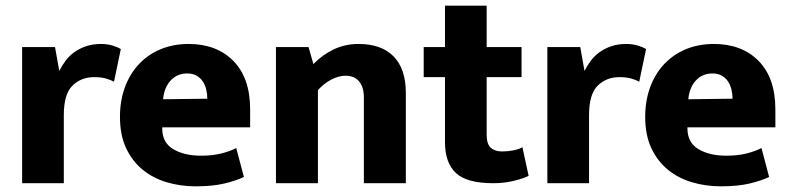

<svg xmlns="http://www.w3.org/2000/svg" viewBox="-20 -646 2787 677"><path d="M58 0V-480H174L189 -396Q198 -414 211 -431.5Q224 -449 242 -462Q260 -475 283.5 -483Q307 -491 336 -491Q358 -491 376.5 -485.5Q395 -480 406 -473L382 -358Q371 -364 354 -369Q337 -374 312 -374Q266 -374 235.5 -344Q205 -314 205 -240V0Z M862 -197H552V-193Q552 -143 591 -120Q630 -97 689 -97Q730 -97 761 -105Q792 -113 813 -124L840 -22Q813 -9 771.5 1Q730 11 670 11Q616 11 567.5 -3.5Q519 -18 482.5 -48Q446 -78 424.5 -124Q403 -170 403 -234Q403 -291 420.5 -338.5Q438 -386 470 -420Q502 -454 546.5 -472.5Q591 -491 645 -491Q744 -491 803 -431Q862 -371 862 -260ZM711 -298Q711 -315 707 -331Q703 -347 694.5 -359.5Q686 -372 672.5 -379.5Q659 -387 640 -387Q605 -387 582 -362.5Q559 -338 555 -296Z M1101 0H953V-480H1068L1085 -420Q1117 -453 1157 -472Q1197 -491 1244 -491Q1325 -491 1368 -447Q1411 -403 1411 -318V0H1263V-303Q1263 -338 1246.5 -358.5Q1230 -379 1198 -379Q1174 -379 1147.5 -365Q1121 -351 1101 -328Z M1819 -374H1696V-171Q1696 -138 1710.5 -125Q1725 -112 1751 -112Q1771 -112 1791 -116Q1811 -120 1822 -127L1844 -26Q1827 -17 1792.5 -8.5Q1758 0 1719 0Q1626 0 1587.5 -36Q1549 -72 1549 -145V-374H1474V-480H1549V-626H1696V-480H1819Z M1910 0V-480H2026L2041 -396Q2050 -414 2063 -431.5Q2076 -449 2094 -462Q2112 -475 2135.5 -483Q2159 -491 2188 -491Q2210 -491 2228.5 -485.5Q2247 -480 2258 -473L2234 -358Q2223 -364 2206 -369Q2189 -374 2164 -374Q2118 -374 2087.5 -344Q2057 -314 2057 -240V0Z M2714 -197H2404V-193Q2404 -143 2443 -120Q2482 -97 2541 -97Q2582 -97 2613 -105Q2644 -113 2665 -124L2692 -22Q2665 -9 2623.5 1Q2582 11 2522 11Q2468 11 2419.5 -3.5Q2371 -18 2334.5 -48Q2298 -78 2276.5 -124Q2255 -170 2255 -234Q2255 -291 2272.5 -338.5Q2290 -386 2322 -420Q2354 -454 2398.5 -472.5Q2443 -491 2497 -491Q2596 -491 2655 -431Q2714 -371 2714 -260ZM2563 -298Q2563 -315 2559 -331Q2555 -347 2546.5 -359.5Q2538 -372 2524.5 -379.5Q2511 -387 2492 -387Q2457 -387 2434 -362.5Q2411 -338 2407 -296Z"/></svg>

Font: Mukta Vaani ExtraBold
Style: Regular
Weight: 800
Designer: Noopur Datye, Girish Dalvi, Yashodeep Gholap, Pallavi Karambelkar
Foundry: Ek Type
Version: Version 2.538;PS 1.000;hotconv 16.6.51;makeotf.lib2.5.65220;